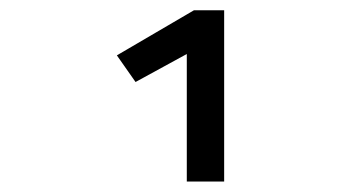

<svg xmlns="http://www.w3.org/2000/svg" viewBox="-20 -672 655 369"><path d="M410.8 -323.1H339V-568.2L240.5 -514.4L204.6 -565.6L352.8 -652.3H410.8Z"/></svg>

Font: Fira Code
Style: Regular
Weight: 400
Designer: Carrois Corporate, Edenspiekermann AG, Nikita Prokopov
Foundry: Carrois Corporate, Edenspiekermann AG, Nikita Prokopov
Version: Version 5.002